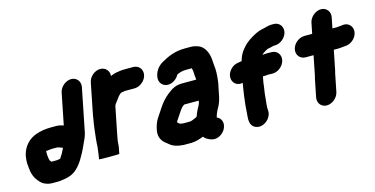

<svg xmlns="http://www.w3.org/2000/svg" viewBox="-95 -1307 3985 2043"><g transform="rotate(-15 1897.0 -285.0)"><path d="M373.8 16H320.8L306.4 -2C304.6 -7.8 301.8 -14.1 301 -20C296.7 -47 293.4 -73.3 295.4 -107C296 -107 296.4 -107.3 296.6 -108C305.6 -108 318.4 -111.2 327.4 -112L351.8 -114C355.9 -114.7 360 -115 364 -115H421C440.8 -107.9 458 -104.3 477.2 -96C476.1 -94 475.4 -92 475 -90C461.1 -64 452.1 -38.4 434.2 -16C430.6 -9.2 425.2 2.3 419.6 7L418 10C413.1 11.3 409.6 12 407.6 12C399 14 383.5 15 373.8 16ZM750 -779C689.6 -779 628.2 -727.5 616.2 -667L547.3 -322C526.1 -330.6 498.8 -338 469.5 -338H409.5C350.8 -338 289.9 -328.4 243.1 -311C163.1 -283.4 97.8 -218.4 74.2 -121C70 -100 69 -84.7 67.2 -66C64.8 -43.3 68.8 0.6 71.6 22L76 55C81.3 87.9 94.6 122.4 110.9 146C132.8 176.6 156.3 208.5 195.5 223C218.7 232.4 242.2 239 276.3 239H318.3C331.5 239.7 344.2 239.3 356.5 238C395.6 232.6 434.5 227.4 468.1 215C519.6 197.4 564.6 156.4 595.6 112C618.8 83 636.8 45.1 656.6 12C666.9 -5.9 677.6 -30.7 687 -50C699.8 -75.3 711 -104.7 724.2 -131C732.8 -150.3 737.5 -165.7 743.5 -188L839.2 -667C851.2 -727.5 810.4 -779 750 -779Z M944.1 -692 876.3 -352C873.2 -336.7 870.6 -320.3 868.5 -303C861.1 -259.3 855.6 -229.5 851.9 -190C844 -125.4 837 -65.4 835 -5L834 0C829 36.3 826.2 74 819.2 109L816.4 123C816 125 852.8 126 926.8 126C1001.5 126 1039 125 1039.4 123L1052.2 59C1058.4 27.9 1055.6 2 1061.8 -29C1064.5 -45.7 1067.5 -62.7 1071 -80L1131.1 -381C1135.2 -388 1138.5 -394.5 1141.3 -402C1141.9 -402 1142.3 -402.3 1142.5 -403C1150.6 -413.7 1156.9 -422 1161.4 -428C1169.5 -441.4 1184.5 -454.9 1193 -471C1201 -477.7 1207.8 -484.5 1215.4 -493C1222.4 -497.7 1227.7 -501 1231.4 -503H1232.4L1246.8 -505L1264.4 -508C1267.1 -508 1269.8 -508.3 1272.6 -509H1377.6C1438.2 -509 1499.8 -560.1 1511.9 -620.5C1523.9 -680.9 1482.7 -732 1422.1 -732H1327.1C1309.1 -732 1293.9 -730.3 1276.5 -729L1259.9 -726C1224.8 -722.2 1196.4 -713.5 1168.9 -701C1174.8 -755.8 1135.2 -803 1076.3 -803C1016 -803 956.1 -752 944.1 -692Z M1731.6 -454C1784.9 -454 1832.7 -490.7 1854.4 -533C1859.6 -535.7 1864.4 -538 1868.8 -540H1869.8C1878.5 -543.3 1888.2 -547 1899 -551C1900.5 -551.7 1902.2 -552 1904.2 -552C1920.4 -555.4 1939.7 -558 1957.4 -558H2019.4C2021.4 -554.7 2022.6 -552.3 2023 -551L2022.8 -550C2031.7 -520.4 2027.6 -478 2034 -446C2034 -443 2035.6 -434 2034.6 -429H1883.6C1808.4 -429 1769.6 -405.3 1719.3 -367C1666.2 -325.6 1632.3 -285.2 1594.5 -228L1582.9 -210C1565.8 -184.5 1551.1 -161 1534.4 -137C1514.5 -105.9 1499.8 -64.3 1491.2 -21C1474.4 63.2 1511.9 110.5 1559.3 144C1563.9 147.3 1566.8 149.7 1567.9 151L1590.3 169C1614.2 185.3 1647.6 198.1 1683.5 203L1700.1 205C1708.5 206.3 1717.3 207.3 1726.5 208H1810.5C1863 208 1906.3 190.2 1946.9 176C1965.1 202.1 1994.1 217.3 2029.5 228C2092.5 247.8 2159.1 201.8 2182.7 152C2214.5 87.3 2184.3 33.4 2141.6 17L2142.2 14C2144.1 4.8 2148.5 -7 2151.2 -16C2161.3 -34.9 2165.4 -54.2 2177.2 -71C2190.1 -92.5 2200.5 -115.7 2208.8 -139L2214.3 -157C2217.8 -167.7 2220.7 -179 2223.1 -191L2245.7 -304C2246.4 -307.3 2247.2 -310 2248.3 -312C2253.2 -331.2 2254.5 -355.6 2256.7 -374L2259.5 -398C2261.8 -429.8 2263.1 -452.5 2262.4 -483C2261.6 -504.6 2257.8 -514.7 2257.8 -535C2256.5 -555.2 2254.7 -572.8 2253.4 -593C2247.6 -667.2 2214.7 -740 2149.7 -765C2125.6 -773.6 2100.5 -781 2066.9 -781H2003.9C1890.6 -781 1809.4 -743.3 1732.4 -698C1693.3 -674 1655.8 -630.2 1644.8 -575L1643 -566C1631 -505.7 1671.7 -454 1731.6 -454ZM2003.1 -206 1999.3 -187C1997.5 -181 1995.7 -175.7 1994.1 -171C1993.6 -168.3 1992.3 -165.3 1990.3 -162C1983.5 -146.8 1972.2 -130 1966.4 -117L1956 -95C1953.2 -87.7 1950 -80 1946.4 -72C1942.8 -63.3 1938 -42 1929.4 -42C1916.8 -34.6 1896.4 -28.4 1882.4 -22C1875.8 -19.9 1869.3 -16 1860.2 -16C1857.4 -15.3 1855 -15 1853 -15H1782C1780 -15 1777.7 -15.3 1775.2 -16L1759.6 -18C1754.1 -18 1742.7 -21.6 1739.2 -26C1734.3 -31.3 1728 -36.7 1720.4 -42L1721 -45C1721.4 -47 1722.1 -49 1723.2 -51C1736.1 -71.6 1747.3 -89.1 1762 -110C1777.5 -131 1789.7 -154.4 1806.7 -174C1816.1 -187.4 1826.6 -193.1 1842.1 -206Z M2499.3 -267H2504.3L2498.5 -238C2495.7 -224 2493.5 -209.7 2491.9 -195C2485.8 -152.1 2478.1 -109.4 2474.4 -67L2469.6 -23C2466.8 20.7 2463.2 62.8 2460 105C2457 158.3 2470 197.7 2508.6 217.5C2568.4 248.1 2636.4 209.7 2666.8 164C2685.3 136 2692.5 107.7 2688.2 79C2685 41.9 2691.9 -4.2 2696.4 -47C2698.9 -71.6 2699.9 -99.5 2705.4 -127L2712.1 -171C2714.4 -193.5 2716.8 -214.6 2721.5 -238L2729.7 -279H2749.7C2763.7 -279 2777.2 -280 2790.3 -282H2793.3C2801.2 -281.3 2808.8 -281 2816.1 -281H2839.1C2899.1 -281 2960.4 -332.7 2972.5 -393C2984.5 -453.3 2943.6 -504 2883.6 -504H2860.6C2857.3 -504 2853.4 -504.3 2848.8 -505C2831.6 -505.9 2812.4 -502 2794.2 -502H2784.2C2785.2 -503.3 2786.9 -505.3 2789.4 -508C2806.1 -520.4 2822.2 -532.5 2841.2 -542C2847.2 -544.2 2852.8 -549 2858.6 -549C2878.4 -551.7 2903.6 -558.6 2923.6 -564H2939.6C2999.3 -564 3060.9 -615.6 3072.9 -675.5C3084.8 -735.4 3043.8 -787 2984.1 -787H2960.1C2946.1 -787 2931 -785 2914.9 -781L2893.9 -776C2886.9 -774 2879.5 -772 2871.7 -770C2830.9 -763.4 2802 -752.1 2767.7 -735C2718.4 -708.5 2666.7 -677.2 2630.6 -634C2605.3 -606.4 2582.3 -575.8 2567.6 -539C2563 -524.1 2555.8 -509.8 2552.6 -494C2549.2 -493.3 2546.1 -493 2543.4 -493C2532.7 -490.4 2527.3 -489.5 2516.4 -488C2480.1 -483.6 2452.6 -470 2426.7 -442C2351.6 -360.6 2401 -250.1 2499.3 -267Z M3376.3 -698 3352.8 -580H3265.8C3205.2 -580 3143.6 -528.9 3131.5 -468.5C3119.5 -408.1 3160.7 -357 3221.3 -357H3308.3L3264.5 -138C3261.2 -128 3258.7 -118.7 3257 -110L3218.2 84C3206.1 144.5 3247 196 3307.4 196C3367.8 196 3429.1 144.5 3441.2 84L3480.4 -112C3483.8 -122.7 3486.5 -132.7 3488.3 -142L3531.3 -357H3579.3C3589.9 -357 3600.7 -357.7 3611.7 -359L3628.1 -361C3640.1 -361 3652.9 -362 3666.7 -364L3678.1 -366C3709.1 -371.3 3736 -386.7 3758.8 -412C3833.2 -495 3780.5 -602.7 3683 -586L3672.6 -584C3662.6 -584 3652.5 -583.3 3642.2 -582L3625.8 -580H3575.8L3599.3 -698C3611.3 -757.7 3569.9 -809 3510 -809C3450.1 -809 3388.3 -757.7 3376.3 -698Z"/></g></svg>

Font: Smoothie
Style: BlkIt
Weight: 900
Foundry: Cannot Into Space Fonts
Version: Version 0.8